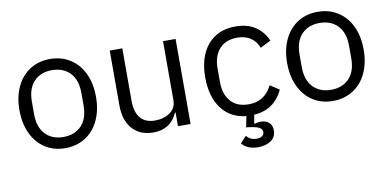

<svg xmlns="http://www.w3.org/2000/svg" viewBox="-73 -770 2435 1203"><g transform="rotate(-10 1145.0 -168.5)"><path d="M50 -271Q50 -356 80.5 -420Q111 -484 166 -519Q221 -554 293 -554Q365 -554 420.5 -519Q476 -484 506.5 -420Q537 -356 537 -271Q537 -186 506.5 -121.5Q476 -57 420.5 -22Q365 13 293 13Q221 13 166 -22Q111 -57 80.5 -121.5Q50 -186 50 -271ZM451 -232V-309Q451 -394 408 -438.5Q365 -483 293 -483Q222 -483 179 -438.5Q136 -394 136 -309V-232Q136 -147 179 -102.5Q222 -58 293 -58Q365 -58 408 -102.5Q451 -147 451 -232Z M672 -193V-541H752V-209Q752 -135 783.5 -97.5Q815 -60 876 -60Q932 -60 971.5 -87.5Q1011 -115 1011 -166V-541H1091V0H1011V-87H1007Q964 12 853 12Q769 12 720.5 -42Q672 -96 672 -193Z M1679 -115Q1654 -59 1607 -25.5Q1560 8 1494 12L1484 65L1487 68Q1507 62 1527 62Q1559 62 1578.5 80Q1598 98 1598 130Q1598 172 1565.5 194.5Q1533 217 1484 217Q1446 217 1419.5 204.5Q1393 192 1381 174L1419 133Q1443 163 1484 163Q1504 163 1517.5 154Q1531 145 1531 129Q1531 112 1515.5 101.5Q1500 91 1459 85L1430 81L1444 12Q1344 2 1288 -73Q1232 -148 1232 -271Q1232 -402 1296 -477.5Q1360 -553 1473 -553Q1549 -553 1599 -519.5Q1649 -486 1674 -428L1607 -394Q1591 -436 1556.5 -459Q1522 -482 1473 -482Q1398 -482 1358 -436.5Q1318 -391 1318 -315V-226Q1318 -149 1358 -103.5Q1398 -58 1473 -58Q1574 -58 1621 -153Z M1753 -271Q1753 -356 1783.5 -420Q1814 -484 1869 -519Q1924 -554 1996 -554Q2068 -554 2123.5 -519Q2179 -484 2209.5 -420Q2240 -356 2240 -271Q2240 -186 2209.5 -121.5Q2179 -57 2123.5 -22Q2068 13 1996 13Q1924 13 1869 -22Q1814 -57 1783.5 -121.5Q1753 -186 1753 -271ZM2154 -232V-309Q2154 -394 2111 -438.5Q2068 -483 1996 -483Q1925 -483 1882 -438.5Q1839 -394 1839 -309V-232Q1839 -147 1882 -102.5Q1925 -58 1996 -58Q2068 -58 2111 -102.5Q2154 -147 2154 -232Z"/></g></svg>

Font: IBM Plex Sans JP
Style: Regular
Weight: 400
Designer: Mike Abbink; Paul van der Laan; Pieter van Rosmalen; Wujin Sim; Yejin Wi; Jinhee Kim; Boomi Park; Yona Kim; Kichan Ma
Foundry: Sandoll Inc.
Version: Version 1.001